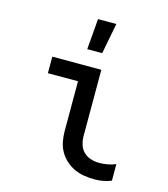

<svg xmlns="http://www.w3.org/2000/svg" viewBox="-113 -845 826 942"><g transform="rotate(15 300.0 -374.0)"><path d="M456 8Q429 8 402.5 4Q376 0 352 -11Q328 -22 308 -40Q288 -58 275 -81Q262 -104 257 -130.5Q252 -157 252 -184V-436H99V-520H348V-184Q348 -162 354.5 -140.5Q361 -119 376.5 -104Q392 -89 413 -82.5Q434 -76 456 -76Q477 -76 498.5 -80Q520 -84 539 -92V-8Q520 0 498.5 4Q477 8 456 8ZM255 -600 268 -756H361L331 -600Z"/></g></svg>

Font: Iosevka HT Medium Extended
Style: Regular
Weight: 500
Width: 7
Monospace: yes
Designer: Belleve Invis
Foundry: Belleve Invis
Version: Version 32.3.0; ttfautohint (v1.8.4)